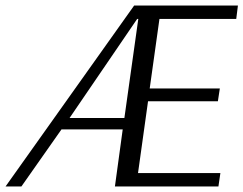

<svg xmlns="http://www.w3.org/2000/svg" viewBox="-32 -670 875 690"><path d="M450 -650H823L817 -602H541L506 -352H758L751 -306H500L464 -48H760L753 0H381L409 -205H189L45 0H-12ZM218 -246H415L465 -602H461Z"/></svg>

Font: ArsenalItalic
Style: Italic
Weight: 400
Italic angle: -9°
Designer: Andrij Shevchenko
Foundry: Stairsfor.com
Version: Version 1.000